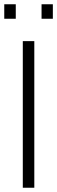

<svg xmlns="http://www.w3.org/2000/svg" viewBox="-28 -881 268 901"><path d="M79 0V-688H133V0ZM-8 -793V-861H46V-793ZM167 -793V-861H220V-793Z"/></svg>

Font: Saira Condensed Light
Style: Regular
Weight: 300
Width: 3
Designer: Hector Gatti with collaboration of the Omnibus-Type team
Foundry: Omnibus-Type
Version: Version 1.101